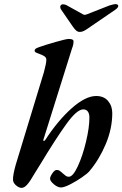

<svg xmlns="http://www.w3.org/2000/svg" viewBox="-20 -896 594 932"><path d="M43 -25Q43 -48 56 -95L193 -545Q205 -589 205 -606Q205 -617 194.5 -623.5Q184 -630 167 -636Q148 -642 148 -649Q148 -655 152.5 -659Q157 -663 172 -668Q197 -677 249 -692Q301 -707 314 -707Q337 -707 337 -695Q337 -683 333.5 -672Q330 -661 329 -659L191 -219L190 -215Q190 -212 193 -212Q197 -212 200 -217Q261 -311 328 -370.5Q395 -430 447 -430Q484 -430 504.5 -406Q525 -382 525 -347Q525 -272 493.5 -197Q462 -122 414 -65Q405 -54 377.5 -35Q350 -16 320.5 -1Q291 14 276 14Q260 14 241.5 -1.5Q223 -17 223 -29Q223 -38 234 -54.5Q245 -71 255 -71Q263 -71 268 -68Q273 -65 277.5 -61Q282 -57 284 -55Q294 -46 300 -42Q306 -38 314 -38Q334 -38 357.5 -88.5Q381 -139 397.5 -208Q414 -277 414 -325Q414 -344 406.5 -354.5Q399 -365 384 -365Q353 -365 301 -292.5Q249 -220 176 -99L148 -54Q127 -17 112.5 -0.5Q98 16 85 16Q72 16 57.5 3.5Q43 -9 43 -25ZM332 -769 277 -849Q271 -858 273 -866Q275 -875 286 -875Q297 -875 308 -868L380 -828Q385 -824 391 -824Q396 -824 403 -827L510 -869Q533 -876 539 -876Q554 -876 554 -867Q554 -859 540 -849L420 -767Q399 -752 388.5 -746.5Q378 -741 368 -741Q358 -741 350.5 -747Q343 -753 332 -769Z"/></svg>

Font: EB Garamond SemiBold
Style: Italic
Weight: 600
Italic angle: -17.2°
Designer: Georg Duffner and Octavio Pardo
Foundry: Georg Duffner
Version: Version 1.000